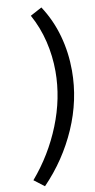

<svg xmlns="http://www.w3.org/2000/svg" viewBox="-132 -917 540 1091"><g transform="rotate(-10 138.0 -371.0)"><path d="M-24 86Q84 -40 145.5 -193.5Q207 -347 207 -502Q207 -590 186.5 -675.5Q166 -761 124 -837L191 -873Q246 -789 273 -691.5Q300 -594 300 -490Q300 -320 229.5 -158.5Q159 3 35 131Z"/></g></svg>

Font: Bitter Pro Medium
Style: Italic
Weight: 500
Italic angle: -9°
Designer: Sol Matas, and Bitter project Authors
Foundry: Sol Matas
Version: Version 1.010